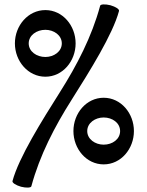

<svg xmlns="http://www.w3.org/2000/svg" viewBox="-20 -838 671 876"><path d="M437 -812C399 -671 331 -540 253 -417C171 -287 66 -120 37 -12C35 -4 52 7 76 14C100 20 121 19 123 12C161 -129 229 -260 307 -383C389 -513 494 -680 523 -788C525 -796 508 -807 484 -814C460 -820 439 -819 437 -812ZM325 -640C325 -721 266 -792 187 -792C108 -792 48 -721 48 -640C48 -559 108 -488 187 -488C266 -488 325 -559 325 -640ZM111 -640C111 -677 147 -702 187 -702C226 -702 262 -677 262 -640C262 -603 226 -578 187 -578C147 -578 111 -603 111 -640ZM591 -240C591 -321 532 -392 453 -392C374 -392 315 -321 315 -240C315 -159 374 -88 453 -88C532 -88 591 -159 591 -240ZM378 -240C378 -277 414 -302 453 -302C493 -302 528 -277 528 -240C528 -203 493 -178 453 -178C414 -178 378 -203 378 -240Z"/></svg>

Font: Nupuram
Style: Regular
Weight: 400
Designer: Santhosh Thottingal (santhosh.thottingal@gmail.com)
Foundry: SMC
Version: Version 1.000